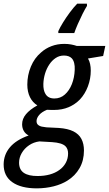

<svg xmlns="http://www.w3.org/2000/svg" viewBox="-77 -786 594 1046"><path d="M240.7 -606V-616.2Q249.5 -636.2 266.4 -663.6Q283.2 -690.9 303.7 -718.5Q324.2 -746.1 343.8 -766.1H396.5L397 -753.9Q386.7 -737.8 373 -710.7Q359.4 -683.6 346.9 -655Q334.5 -626.5 327.6 -606ZM124.5 240.2Q37.6 240.2 -10 206.5Q-57.6 172.9 -57.1 108.9Q-56.6 56.2 -22.7 16.1Q11.2 -23.9 79.1 -47.9Q62 -56.6 52.7 -72.5Q43.5 -88.4 43.5 -108.9Q43.5 -138.7 64.5 -163.8Q85.4 -189 126.5 -211.9Q101.1 -227.1 86.4 -256.3Q71.8 -285.6 71.8 -325.2Q71.8 -376.5 91.3 -423.3Q110.8 -470.2 147 -500.5Q171.4 -522.5 203.6 -534.7Q235.8 -546.9 272.9 -546.9Q293.5 -546.9 310.5 -543.7Q327.6 -540.5 341.8 -535.6H496.6L484.9 -481L402.3 -467.3Q410.2 -454.6 413.8 -437.7Q417.5 -420.9 417.5 -401.4Q417.5 -356.9 401.9 -315.4Q386.2 -273.9 358.9 -244.6Q332.5 -217.3 296.9 -202.1Q261.2 -187 217.3 -187Q204.6 -187 195.1 -187.3Q185.5 -187.5 179.2 -188Q150.4 -176.3 136.2 -159.4Q122.1 -142.6 122.1 -126Q122.1 -110.8 133.3 -103.5Q139.6 -98.6 150.4 -96.2Q161.1 -93.8 175.8 -92.3L244.1 -88.9Q292.5 -85.4 322.5 -70.6Q352.5 -55.7 366.5 -29.3Q380.4 -2.9 380.4 33.7Q380.4 88.4 356.4 130.1Q332.5 171.9 290 198.2Q257.8 218.3 215.6 229Q173.3 239.7 124.5 240.2ZM128.4 172.9Q164.1 172.9 194.1 164.6Q224.1 156.2 245.6 140.6Q268.1 125 281 101.6Q293.9 78.1 293.9 50.3Q293.9 38.1 290.5 28.1Q287.1 18.1 279.3 10.3Q269.5 1 251.7 -4.4Q233.9 -9.8 207 -11.7L137.7 -15.6Q106.4 -11.7 81.3 5.4Q56.2 22.5 41.5 47.6Q26.9 72.8 26.9 100.1Q26.9 138.2 53 155.8Q79.1 173.3 128.4 172.9ZM219.2 -249.5Q252 -249.5 276.1 -270.8Q300.3 -292 314.5 -327.6Q328.6 -363.3 330.1 -405.8Q331.1 -426.8 327.1 -442.4Q323.2 -458 314.5 -467.8Q307.1 -475.6 296.4 -479.5Q285.6 -483.4 271.5 -483.4Q246.6 -483.4 226.6 -470.2Q206.5 -457 191.7 -434.8Q176.8 -412.6 168.5 -385.3Q160.2 -357.9 159.2 -329.1Q158.7 -312 161.6 -297.9Q164.6 -283.7 170.9 -273.9Q185.5 -249.5 219.2 -249.5Z"/></svg>

Font: Open Sans SemiCondensed Medium
Style: Italic
Weight: 500
Width: 4
Italic angle: -12°
Designer: Monotype Design Team
Foundry: Monotype Imaging Inc.
Version: Version 3.000